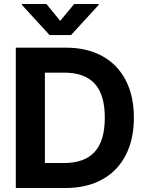

<svg xmlns="http://www.w3.org/2000/svg" viewBox="-20 -947 741 967"><path d="M59.6 0V-707H311.5Q417.5 -707 494.6 -664.8Q571.8 -622.6 613 -543Q654.3 -463.4 654.3 -354.5Q654.3 -244.6 612.8 -164.8Q571.3 -85 493.7 -42.5Q416 0 308.6 0ZM302.7 -126Q405.3 -126 456.5 -181.6Q507.8 -237.3 507.8 -354.5Q507.8 -470.7 456.8 -525.9Q405.8 -581.1 303.7 -581.1H206.1V-126ZM283.2 -841.8 353.5 -926.8H476.6V-921.9L337.9 -770.5H229.5L90.8 -921.9V-926.8H213.9Z"/></svg>

Font: Pretendard GOV
Style: Bold
Weight: 700
Designer: Base glyphs from Inter by Rasmus Andersson; Hangeul glyphs from Noto Sans CJK(Source Han Sans) by Jang Soo-young and Kan
Foundry: Kil Hyung-jin
Version: Version 1.309